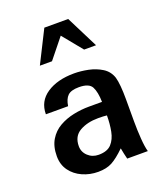

<svg xmlns="http://www.w3.org/2000/svg" viewBox="-131 -774 740 872"><g transform="rotate(-20 239.5 -338.5)"><path d="M317.4 -215.8Q317.4 -174.8 310.5 -139.6Q303.7 -104.5 283.7 -82.5Q263.7 -60.5 221.7 -60.5Q191.4 -60.5 170.4 -80.1Q149.4 -99.6 149.4 -127.9Q149.4 -175.8 186 -196.8Q222.7 -217.8 275.4 -217.8Q300.8 -217.8 317.4 -215.8ZM436.5 0Q429.7 -23.4 426.8 -64.5Q423.8 -105.5 423.8 -147.5V-255.9Q423.8 -290 421.4 -317.9Q418.9 -345.7 414.1 -362.3Q403.3 -395.5 374.5 -413.6Q345.7 -431.6 310.1 -439Q274.4 -446.3 242.2 -446.3Q161.1 -446.3 109.9 -412.1Q58.6 -377.9 58.6 -315.4H166Q170.9 -348.6 187 -364.3Q203.1 -379.9 241.2 -379.9Q290 -379.9 303.2 -354.5Q316.4 -329.1 317.4 -281.2H253.9Q216.8 -281.2 179.2 -273.4Q141.6 -265.6 109.9 -247.6Q78.1 -229.5 59.1 -197.8Q40 -166 40 -119.1Q40 -78.1 61.5 -48.8Q83 -19.5 118.2 -3.9Q153.3 11.7 193.4 11.7Q233.4 11.7 260.7 -2.9Q288.1 -17.6 325.2 -53.7Q327.1 -42 330.6 -26.4Q334 -10.7 336.9 0ZM322.3 -532.2 244.1 -627.9 167 -532.2H108.4L186.5 -687.5H301.8L379.9 -532.2Z"/></g></svg>

Font: Namkio Khamti
Style: Bold
Weight: 700
Designer: Debbi Hosken
Foundry: SIL International
Version: Version 3.917